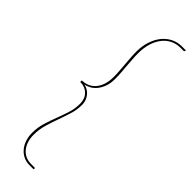

<svg xmlns="http://www.w3.org/2000/svg" viewBox="-295 -752 873 873"><g transform="rotate(45 141.5 -315.0)"><path d="M115 -240Q115 -271 95.5 -290.5Q76 -310 45 -310L46 -320Q64.5 -320 81 -327Q97.5 -334 110 -348.2Q122.5 -362.5 129.8 -383.8Q137 -405 137 -434Q137 -452 135.5 -471.5Q134 -491 132.5 -510.5Q131 -530 129.5 -549.5Q128 -569 128 -587Q128 -624 138 -654.2Q148 -684.5 165.5 -706Q183 -727.5 206.5 -739.2Q230 -751 257 -751H283V-747Q281.5 -742 276 -742H256Q232.5 -742 211.2 -732Q190 -722 174 -702.5Q158 -683 148.5 -654Q139 -625 139 -587Q139 -569 140.5 -549.2Q142 -529.5 143.5 -509.2Q145 -489 146.5 -469.5Q148 -450 148 -433Q148 -403 140 -381.8Q132 -360.5 120 -346.2Q108 -332 93.8 -324.5Q79.5 -317 67 -315Q77.5 -313 87.8 -307.5Q98 -302 106.2 -292.8Q114.5 -283.5 119.8 -270.5Q125 -257.5 125 -241Q125 -210 115.5 -179.5Q106 -149 94.8 -118.2Q83.5 -87.5 74.2 -55.5Q65 -23.5 65 10Q65 33 71.2 51.8Q77.5 70.5 88.8 84Q100 97.5 116 104.8Q132 112 151 112H172Q177 112 177 117L176 121H150Q128 121 110.2 112.2Q92.5 103.5 80 88.2Q67.5 73 60.8 52.8Q54 32.5 54 9Q54 -26 63.5 -57Q73 -88 84.5 -118Q96 -148 105.5 -177.8Q115 -207.5 115 -240Z"/></g></svg>

Font: Lato Hairline
Style: Italic
Weight: 250
Italic angle: -7°
Designer: Lukasz Dziedzic
Foundry: Lukasz Dziedzic
Version: Version 1.104; Western+Polish opensource